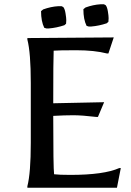

<svg xmlns="http://www.w3.org/2000/svg" viewBox="-20 -878 613 898"><path d="M480 -628Q421 -643 337.5 -643Q254 -643 231 -641Q229 -603 229 -395L467 -400L438 -331H431Q363 -339 323 -339Q283 -339 229 -336Q229 -93 233 -63Q256 -60 309 -60Q466 -60 538 -92H545L527 0H108V-7Q124 -69 124 -210V-490Q124 -631 108 -693V-700L512 -703L487 -628ZM474 -854Q481 -846 484.5 -825Q488 -804 488 -793Q488 -782 487 -776L479 -769Q443 -757 407 -754H395L385 -757Q370 -787 370 -835L380 -843Q416 -856 450 -858H466ZM276 -845Q283 -837 286.5 -815.5Q290 -794 290 -783.5Q290 -773 289 -767L281 -760Q245 -748 209 -745H197L187 -748Q172 -778 172 -826L182 -834Q218 -847 252 -849H268Z"/></svg>

Font: Asul
Style: Regular
Weight: 400
Version: Version 1.001